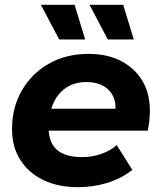

<svg xmlns="http://www.w3.org/2000/svg" viewBox="-20 -770 668 798"><path d="M305 8Q221 8 159.5 -22Q98 -52 64 -106Q30 -160 30 -233Q30 -323 70.5 -393.5Q111 -464 182.5 -505Q254 -546 347 -546Q426 -546 483 -516.5Q540 -487 571.5 -434.5Q603 -382 603 -309Q603 -288 600.5 -267Q598 -246 594 -227H149L165 -318H521L457 -290Q465 -335 452 -365.5Q439 -396 410 -412.5Q381 -429 340 -429Q289 -429 253.5 -404.5Q218 -380 200 -337Q182 -294 182 -240Q182 -178 216.5 -147.5Q251 -117 321 -117Q362 -117 400 -130Q438 -143 465 -167L530 -64Q483 -27 424.5 -9.5Q366 8 305 8ZM428 -606 352 -750H492L536 -606ZM226 -606 150 -750H290L334 -606Z"/></svg>

Font: Montserrat Thin
Style: Bold Italic
Weight: 700
Italic angle: -11.3°
Version: Version 9.000